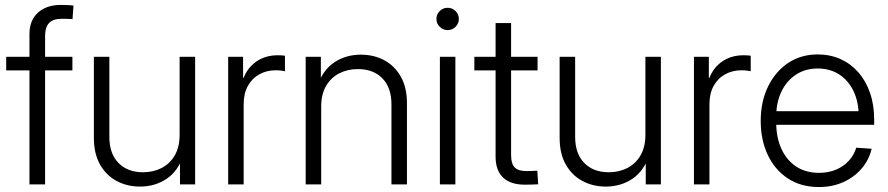

<svg xmlns="http://www.w3.org/2000/svg" viewBox="-20 -755 3635 786"><path d="M276.4 -522.5V-466.8H5.4V-522.5ZM100.6 0V-616.7Q100.6 -654.3 116.7 -680.7Q132.8 -707 161.4 -720.9Q189.9 -734.9 228 -734.9Q245.6 -734.9 259.8 -734.1Q273.9 -733.4 280.8 -732.4L276.9 -676.8Q270.5 -677.2 257.6 -677.7Q244.6 -678.2 233.9 -678.2Q197.8 -678.2 181.2 -661.1Q164.6 -644 164.6 -607.4V0Z M553.2 8.8Q500 8.8 457 -14.4Q414.1 -37.6 389.2 -82Q364.3 -126.5 364.3 -190.9V-522.5H427.7V-194.8Q427.7 -126 465.1 -87.9Q502.4 -49.8 565.4 -49.8Q607.9 -49.8 641.8 -67.4Q675.8 -85 695.6 -119.1Q715.3 -153.3 715.3 -203.1V-522.5H778.8V0H716.8V-123.5H732.9Q710 -55.2 662.4 -23.2Q614.7 8.8 553.2 8.8Z M914.1 0V-522.5H975.1V-436.5H977.5Q993.7 -478.5 1030.3 -503.7Q1066.9 -528.8 1117.7 -528.8Q1126.5 -528.8 1133.8 -528.3Q1141.1 -527.8 1146.5 -526.9V-463.4Q1142.6 -464.4 1132.3 -465.8Q1122.1 -467.3 1108.4 -467.3Q1071.8 -467.3 1042 -450.9Q1012.2 -434.6 994.9 -403.6Q977.5 -372.6 977.5 -328.6V0Z M1294.9 -319.3V0H1231.4V-522.5H1293.5V-398.9H1277.8Q1300.3 -467.3 1347.9 -499.3Q1395.5 -531.2 1457 -531.2Q1511.2 -531.2 1553.7 -508.1Q1596.2 -484.9 1621.1 -440.7Q1646 -396.5 1646 -331.5V0H1582.5V-327.6Q1582.5 -396.5 1545.4 -434.3Q1508.3 -472.2 1445.3 -472.2Q1402.8 -472.2 1368.9 -454.8Q1335 -437.5 1314.9 -403.3Q1294.9 -369.1 1294.9 -319.3Z M1780.8 0V-522.5H1844.2V0ZM1812.5 -631.8Q1793.5 -631.8 1780 -645.3Q1766.6 -658.7 1766.6 -677.2Q1766.6 -696.3 1780 -709.7Q1793.5 -723.1 1812.5 -723.1Q1831.5 -723.1 1845 -709.7Q1858.4 -696.3 1858.4 -677.2Q1858.4 -658.7 1845 -645.3Q1831.5 -631.8 1812.5 -631.8Z M2180.7 -522.5V-466.8H1921.9V-522.5ZM2008.8 -660.6H2072.3V-118.7Q2072.3 -84.5 2087.4 -69.3Q2102.5 -54.2 2137.2 -54.7Q2147 -54.7 2158.4 -55.2Q2169.9 -55.7 2179.7 -56.2L2183.1 -0.5Q2171.4 0 2158.2 0.5Q2145 1 2133.3 1Q2071.8 2 2040.3 -27.3Q2008.8 -56.6 2008.8 -113.3Z M2460 8.8Q2406.7 8.8 2363.8 -14.4Q2320.8 -37.6 2295.9 -82Q2271 -126.5 2271 -190.9V-522.5H2334.5V-194.8Q2334.5 -126 2371.8 -87.9Q2409.2 -49.8 2472.2 -49.8Q2514.6 -49.8 2548.6 -67.4Q2582.5 -85 2602.3 -119.1Q2622.1 -153.3 2622.1 -203.1V-522.5H2685.5V0H2623.5V-123.5H2639.6Q2616.7 -55.2 2569.1 -23.2Q2521.5 8.8 2460 8.8Z M2820.8 0V-522.5H2881.8V-436.5H2884.3Q2900.4 -478.5 2937 -503.7Q2973.6 -528.8 3024.4 -528.8Q3033.2 -528.8 3040.5 -528.3Q3047.9 -527.8 3053.2 -526.9V-463.4Q3049.3 -464.4 3039.1 -465.8Q3028.8 -467.3 3015.1 -467.3Q2978.5 -467.3 2948.7 -450.9Q2918.9 -434.6 2901.6 -403.6Q2884.3 -372.6 2884.3 -328.6V0Z M3332.5 10.7Q3259.3 10.7 3205.8 -24.2Q3152.3 -59.1 3123.3 -120.4Q3094.2 -181.6 3094.2 -259.8Q3094.2 -338.9 3124 -400.4Q3153.8 -461.9 3206.3 -497.1Q3258.8 -532.2 3327.6 -532.2Q3377.9 -532.2 3420.2 -513.4Q3462.4 -494.6 3493.4 -459.5Q3524.4 -424.3 3541.5 -375.2Q3558.6 -326.2 3558.6 -265.6V-244.1H3129.9V-299.8H3522.5L3495.1 -281.2Q3495.1 -338.4 3474.1 -382.1Q3453.1 -425.8 3415.5 -450.2Q3377.9 -474.6 3327.6 -474.6Q3276.9 -474.6 3238.5 -449.5Q3200.2 -424.3 3179 -380.1Q3157.7 -335.9 3157.7 -277.8V-252Q3157.7 -191.9 3179 -145.5Q3200.2 -99.1 3239.5 -73.2Q3278.8 -47.4 3333 -47.4Q3371.6 -47.4 3402.6 -60.5Q3433.6 -73.7 3454.8 -96.9Q3476.1 -120.1 3485.4 -150.4L3548.3 -146Q3537.6 -100.1 3507.1 -64.7Q3476.6 -29.3 3431.9 -9.3Q3387.2 10.7 3332.5 10.7Z"/></svg>

Font: Inter 28pt Light
Style: Regular
Weight: 300
Designer: Rasmus Andersson
Foundry: rsms
Version: Version 4.001;git-66647c0bb